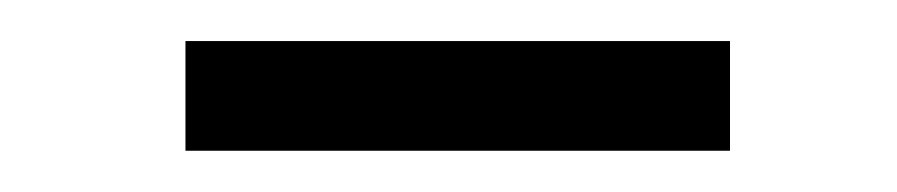

<svg xmlns="http://www.w3.org/2000/svg" viewBox="-20 -293 439 94"><path d="M70.8 -272.9H337.4V-219.2H70.8Z"/></svg>

Font: Selawik Semilight
Style: Regular
Weight: 300
Designer: Aaron Bell
Foundry: Microsoft Corporation
Version: Version 1.01